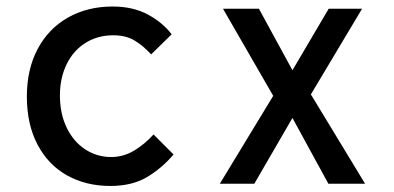

<svg xmlns="http://www.w3.org/2000/svg" viewBox="-20 -578 1240 604"><path d="M64.5 -274.5Q64.5 -360 98.5 -424Q132.5 -488 193.8 -522.8Q255 -557.5 334.5 -557.5Q398 -557.5 444.8 -532.5Q491.5 -507.5 520 -470L455.5 -407Q429 -435.5 402.2 -451.2Q375.5 -467 336 -467Q287.5 -467 249.2 -443.2Q211 -419.5 189.8 -376.2Q168.5 -333 168.5 -277.5Q168.5 -220.5 189.8 -176.5Q211 -132.5 248 -108.2Q285 -84 329.5 -84Q368 -84 401.8 -104.2Q435.5 -124.5 463 -155L526 -92Q489 -48.5 442.2 -20.8Q395.5 7 327 7Q250.5 7 191 -26.2Q131.5 -59.5 98 -123.2Q64.5 -187 64.5 -274.5Z M839.5 -276.5 681.5 -550.5H794.5L900 -357L1014 -550.5H1119L958 -281L1128.5 0H1013L900 -207L780 0H671.5Z"/></svg>

Font: JuliaMono Medium
Style: Regular
Weight: 500
Monospace: yes
Designer: cormullion
Foundry: corm
Version: Version 0.054; ttfautohint (v1.8.4)